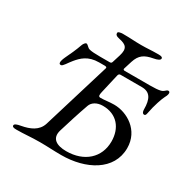

<svg xmlns="http://www.w3.org/2000/svg" viewBox="-159 -837 967 985"><g transform="rotate(30 325.0 -344.5)"><path d="M40 -6C40 2 48 5 64 5C114 5 148 0 202 0C252 0 279 3 329 3C474 3 605 -65 605 -197C605 -303 512 -357 436 -357C406 -357 383 -352 357 -352C343 -352 344 -363 348 -381L374 -494C376 -501 379 -506 387 -506H513C563 -506 580 -473 580 -412C580 -398 585 -389 594 -389C599 -389 603 -392 605 -403C615 -457 633 -506 640 -519C644 -526 650 -538 650 -547C650 -553 648 -558 640 -558C635 -558 630 -553 623 -547C616 -541 605 -534 544 -534H395C389 -534 385 -538 387 -543L402 -591C417 -638 442 -654 491 -663C514 -667 528 -674 528 -683C528 -691 520 -694 504 -694C454 -694 442 -691 402 -691C360 -691 344 -694 294 -694C279 -694 264 -691 264 -683C264 -674 269 -667 289 -663C333 -654 349 -639 334 -590L319 -542C317 -537 314 -534 307 -534H249C187 -534 179 -540 173 -546C167 -552 160 -558 155 -558C150 -558 141 -547 138 -538C126 -503 109 -467 96 -440C88 -423 86 -411 86 -409C86 -398 89 -396 97 -396C108 -396 122 -424 140 -445C164 -474 195 -506 260 -506H294C303 -506 307 -502 305 -497L184 -99C169 -51 125 -33 76 -24C53 -20 40 -15 40 -6ZM262 -104C277 -154 300 -227 320 -283C328 -306 353 -323 389 -323C472 -323 518 -265 518 -186C518 -91 448 -27 341 -27C285 -27 245 -48 262 -104Z"/></g></svg>

Font: EB Garamond
Style: Italic
Weight: 400
Italic angle: -17.2°
Designer: Georg Duffner and Octavio Pardo
Foundry: Georg Duffner
Version: Version 1.000;PS 001.000;hotconv 1.0.88;makeotf.lib2.5.64775